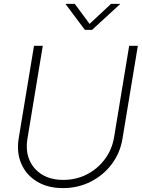

<svg xmlns="http://www.w3.org/2000/svg" viewBox="-20 -965 738 995"><path d="M306.2 9.8Q227.5 9.8 171.6 -24.2Q115.7 -58.1 90.3 -116.7Q64.9 -175.3 77.1 -249.5L156.2 -727.5H201.7L122.6 -248.5Q111.8 -185.5 132.1 -137Q152.3 -88.4 197.8 -60.5Q243.2 -32.7 307.6 -32.7Q374.5 -32.7 430.2 -61.3Q485.8 -89.8 522.9 -139.4Q560.1 -189 570.8 -251.5L649.4 -727.5H694.3L614.7 -246.1Q602.5 -171.9 558.8 -114Q515.1 -56.2 449.5 -23.2Q383.8 9.8 306.2 9.8ZM367.7 -944.8 444.3 -841.3 555.2 -944.8H602.5L602.1 -943.4L457 -810.1H419.9L320.3 -943.4L320.8 -944.8Z"/></svg>

Font: Inter 24pt ExtraLight
Style: Italic
Weight: 250
Italic angle: -9.3988°
Version: Version 4.001;git-66647c0bb